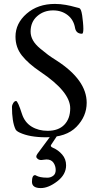

<svg xmlns="http://www.w3.org/2000/svg" viewBox="-20 -684 505 979"><path d="M165 115Q165 108 171 100L251 -8H282L241 54Q234 63 251 70Q277 81 297 104Q317 127 317 159Q317 206 272 240.5Q227 275 188 275Q143 275 143 243Q143 209 159 209Q161 209 167 212.5Q173 216 186.5 219Q200 222 222 222Q238 222 251 212.5Q264 203 264 183Q264 162 252.5 145.5Q241 129 217 129Q211 129 203 130.5Q195 132 191 132Q179 132 172 126Q165 120 165 115ZM223 -17Q278 -17 308 -48Q338 -79 338 -132Q338 -216 186 -318Q125 -359 92 -400.5Q59 -442 59 -497Q59 -565 116 -614.5Q173 -664 260 -664Q288 -664 315.5 -659Q343 -654 359.5 -649Q376 -644 379 -644Q391 -644 396 -621Q397 -619 399 -605.5Q401 -592 403 -571.5Q405 -551 405 -537Q405 -512 398 -512Q369 -512 363 -540Q356 -583 325 -607Q294 -631 251 -631Q203 -631 169.5 -601.5Q136 -572 136 -523Q136 -500 148 -478.5Q160 -457 185.5 -436Q211 -415 225 -404.5Q239 -394 269 -375Q422 -276 422 -160Q422 -91 370 -37.5Q318 16 214 16Q131 16 80 -8Q63 -16 59 -25Q41 -63 41 -140Q41 -148 47.5 -158.5Q54 -169 62 -169Q71 -169 92 -103Q106 -60 141 -38.5Q176 -17 223 -17Z"/></svg>

Font: EB Garamond SC 12
Style: Regular
Weight: 400
Version: Version 0.016 ; ttfautohint (v0.97) -l 8 -r 50 -G 200 -x 0 -